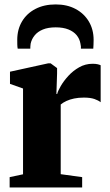

<svg xmlns="http://www.w3.org/2000/svg" viewBox="-20 -826 484 846"><path d="M22.5 0V-45.5L81.5 -58V-436L24 -456.5V-510L192.5 -547H203L231.5 -526V-502L228.5 -412H232Q235 -425 247.8 -447Q260.5 -469 281 -491.5Q301.5 -514 328.8 -529.5Q356 -545 388 -545Q401 -545 409.8 -543Q418.5 -541 423.5 -538.5V-375.5Q414 -383.5 396 -389.8Q378 -396 349.5 -396Q326 -396 306.8 -392Q287.5 -388 272.5 -381Q257.5 -374 247.5 -365.5V-58.5L342 -45.5V0ZM225.5 -806.5Q275.5 -806.5 313 -786.5Q350.5 -766.5 371.5 -731.2Q392.5 -696 392.5 -650Q392.5 -640 392 -629.5Q391.5 -619 391 -611.5H336.5Q337 -616 336.5 -621.5Q336 -627 334.5 -633.5Q331 -654.5 317.8 -670.8Q304.5 -687 281.5 -696.2Q258.5 -705.5 225.5 -705.5Q192 -705.5 169 -696Q146 -686.5 132.8 -670.2Q119.5 -654 115 -633.5Q114 -627 113.8 -621.5Q113.5 -616 113.5 -611.5H58Q56.5 -619 56.2 -629.5Q56 -640 56 -650.5Q56 -696 76.8 -731.2Q97.5 -766.5 135.8 -786.5Q174 -806.5 225.5 -806.5Z"/></svg>

Font: Merriweather 72pt Black
Style: Regular
Weight: 900
Version: Version 2.100